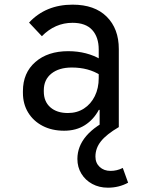

<svg xmlns="http://www.w3.org/2000/svg" viewBox="-20 -560 640 846"><path d="M455.5 267Q417 267 386.5 250.5Q356 234 338.5 205.2Q321 176.5 321 140.5Q321 85 360.2 39Q399.5 -7 479.5 -43.5L503.5 0Q449 32 424.8 62.5Q400.5 93 400.5 130Q400.5 158 419.2 175.5Q438 193 467 193Q495.5 193 521 180L544.5 245Q504 267 455.5 267ZM262.5 16Q209 16 168 -5.2Q127 -26.5 104 -64.2Q81 -102 81 -151V-158.5Q81 -239 135.8 -286.8Q190.5 -334.5 280.5 -334.5Q322 -334.5 358.5 -325Q395 -315.5 423 -298.5V-228.5Q370 -262.5 296.5 -262.5Q240 -262.5 206.5 -235.8Q173 -209 173 -162V-157Q173 -112.5 201.8 -87.2Q230.5 -62 279 -62Q319.5 -62 350 -81.8Q380.5 -101.5 397.8 -136.5Q415 -171.5 415 -216V-341.5Q415 -396.5 386.2 -428Q357.5 -459.5 299.5 -459.5Q222.5 -459.5 164.5 -400.5L108 -460.5Q181.5 -539.5 300 -539.5Q397 -539.5 450.2 -486.5Q503.5 -433.5 503.5 -344V0H419V-76H415.5Q392.5 -33 354 -8.5Q315.5 16 262.5 16Z"/></svg>

Font: Google Sans Code
Style: Regular
Weight: 400
Monospace: yes
Designer: Google Sans Code Authors
Foundry: Google LLC
Version: Version 6.000